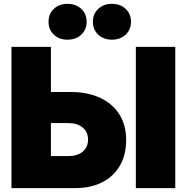

<svg xmlns="http://www.w3.org/2000/svg" viewBox="-20 -969 962 989"><path d="M242.2 -495.1H343.8Q431.6 -495.1 495.8 -465.1Q560.1 -435.1 595 -379.6Q629.9 -324.2 629.9 -248Q629.9 -171.9 597.9 -116.2Q565.9 -60.5 506.8 -30.3Q447.8 0 367.2 0H39.1V-727.5H242.2ZM242.2 -335V-165H332Q378.9 -165 406.2 -188Q433.6 -210.9 433.6 -250Q433.6 -289.1 406.2 -312Q378.9 -335 332 -335ZM882.8 -727.5V0H679.7V-727.5ZM556.6 -764.6Q513.7 -764.6 486.1 -790.5Q458.5 -816.4 458.5 -856.9Q458.5 -897.5 486.1 -923.3Q513.7 -949.2 556.6 -949.2Q599.6 -949.2 627.2 -923.3Q654.8 -897.5 654.8 -856.9Q654.8 -816.4 627.2 -790.5Q599.6 -764.6 556.6 -764.6ZM327.6 -764.6Q284.7 -764.6 257.3 -790.5Q230 -816.4 230 -856.9Q230 -897.5 257.3 -923.3Q284.7 -949.2 327.6 -949.2Q371.1 -949.2 398.7 -923.3Q426.3 -897.5 426.3 -856.9Q426.3 -816.4 398.7 -790.5Q371.1 -764.6 327.6 -764.6Z"/></svg>

Font: Inter Display Black
Style: Regular
Weight: 900
Designer: Rasmus Andersson
Foundry: rsms
Version: Version 4.000;git-a52131595